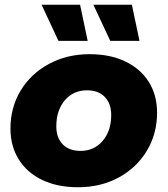

<svg xmlns="http://www.w3.org/2000/svg" viewBox="-20 -779 705 808"><path d="M24 -238Q24 -327 67 -398Q110 -469 186 -510Q262 -551 357 -551Q443 -551 507 -520.5Q571 -490 606 -434.5Q641 -379 641 -305Q641 -216 598 -144.5Q555 -73 479.5 -32Q404 9 308 9Q222 9 158 -21.5Q94 -52 59 -108Q24 -164 24 -238ZM448 -295Q448 -343 421 -371Q394 -399 346 -399Q289 -399 253 -357Q217 -315 217 -247Q217 -199 244 -171.5Q271 -144 319 -144Q376 -144 412 -186Q448 -228 448 -295ZM155 -759H317L349 -607H226ZM373 -759H535L567 -607H444Z"/></svg>

Font: Idrija
Style: Italic
Weight: 800
Italic angle: -11.3°
Designer: Julieta Ulanovsky
Foundry: Julieta Ulanovsky
Version: Version 7.200